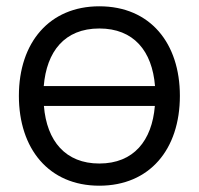

<svg xmlns="http://www.w3.org/2000/svg" viewBox="-20 -575 632 610"><path d="M295.5 15C455.5 15 551.5 -100.5 551.5 -270.5C551.5 -437.5 457.5 -555 295.5 -555C137.5 -555 40 -440.5 40 -270.5C40 -103 134.5 15 295.5 15ZM295.5 -484.5C404.5 -484.5 463.5 -413.5 472.5 -301.5H119C128 -410.5 184.5 -484.5 295.5 -484.5ZM295.5 -55.5C188.5 -55.5 128.5 -126.5 119.5 -238.5H472C463 -128.5 405 -55.5 295.5 -55.5Z"/></svg>

Font: Manrope
Style: Regular
Weight: 400
Designer: Mikhail Sharanda
Foundry: Mikhail Sharanda
Version: Version 4.505